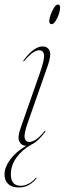

<svg xmlns="http://www.w3.org/2000/svg" viewBox="-44 -638 286 850"><path d="M185 -531Q174 -531 174 -545Q174 -555 180.2 -572.5Q186.5 -590 195.2 -604Q204 -618 212 -618Q218 -618 220 -613.8Q222 -609.5 222 -604Q222 -591 216 -573.8Q210 -556.5 201.2 -543.8Q192.5 -531 185 -531ZM77.5 -90.5Q61 -43 65.5 -26.2Q70 -9.5 85.5 -9.5Q97 -9.5 113 -19Q129 -28.5 152.5 -56.5Q155 -60 157 -58.5Q158.5 -57 156 -54Q123.5 -10.5 95 2Q54.5 24.5 29.2 59.2Q4 94 4 134Q4 184.5 48 184.5Q66 184.5 84.2 174.5Q102.5 164.5 113 150.5Q115.5 147.5 117.5 148Q119 149 116.5 152.5Q107 166.5 86.5 179.2Q66 192 39.5 192Q9 192 -7.5 176.8Q-24 161.5 -24 134Q-24 102 2.2 67Q28.5 32 72 7.5Q51.5 7.5 42 -10.8Q32.5 -29 46 -67.5L133.5 -317.5Q154 -376.5 150.8 -396Q147.5 -415.5 129.5 -415.5Q118.5 -415.5 103 -406Q87.5 -396.5 64 -368.5Q61 -365 59.5 -366.5Q58 -368 60.5 -371Q84.5 -403.5 105.5 -418Q126.5 -432.5 144.5 -432.5Q166.5 -432.5 175.2 -414Q184 -395.5 168 -349Z"/></svg>

Font: Fraunces 144pt Thin
Style: Italic
Weight: 100
Italic angle: -16°
Version: Version 1.000;[b76b70a41]